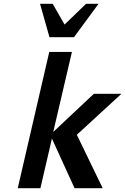

<svg xmlns="http://www.w3.org/2000/svg" viewBox="-20 -997 663 1017"><path d="M502 -977H436L322 -867L259 -977H192L242 -800H372ZM524 0 387 -283 623 -500H477L262 -298L361 -722H241L74 0H194L255 -263L375 0Z"/></svg>

Font: Perun SemiBold Italic
Style: Regular
Weight: 400
Italic angle: -12°
Foundry: Copyright (c) Stefan Peev, Context Ltd, 2016
Version: Version 1.026